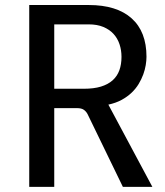

<svg xmlns="http://www.w3.org/2000/svg" viewBox="-20 -730 646 750"><path d="M191.9 -307.6V0H94.2V-710.4H326.7Q436 -710.4 494.1 -658.4Q552.2 -606.4 552.2 -508.3Q552.2 -493.7 549.3 -475.8Q546.4 -458 539.6 -439.2Q532.7 -420.4 521.7 -402.1Q510.7 -383.8 494.1 -367.9Q477.5 -352.1 455.1 -339.8Q432.6 -327.6 403.3 -321.3L575.2 0H460L322.3 -283.7Q316.9 -294.4 307.6 -301Q298.3 -307.6 281.2 -307.6ZM191.9 -383.3H307.6Q346.7 -383.3 374.5 -391.8Q402.3 -400.4 420.2 -416.5Q438 -432.6 446.3 -455.6Q454.6 -478.5 454.6 -507.8Q454.6 -534.2 446.8 -557.4Q439 -580.6 423.3 -597.7Q407.7 -614.7 383.5 -624.8Q359.4 -634.8 326.7 -634.8H191.9Z"/></svg>

Font: Ufes Sans
Style: Regular
Weight: 400
Designer: Ricardo Esteves, Filipe Motta, Cassio Ferreira, Ana Quintelato & Breno Mello
Foundry: ProDesignUfes - Ricardo Esteves, Filipe Motta, Cassio Ferreira, Ana Quintelato & Breno Mello (This is a derivative work,
Version: Version 2.0